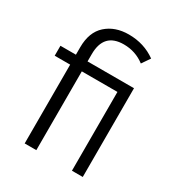

<svg xmlns="http://www.w3.org/2000/svg" viewBox="-167 -805 846 914"><g transform="rotate(30 255.5 -348.5)"><path d="M423.8 -487.8V0H364.3V-433.1H168.5V0H104.5V-433.1H19.5V-487.8H104.5V-528.3Q104.5 -611.8 152.3 -654.5Q200.2 -697.3 275.4 -697.3Q359.4 -697.3 423.8 -650.9L393.1 -606Q342.8 -644.5 278.3 -644.5Q168.5 -644.5 168.5 -527.3V-487.8Z"/></g></svg>

Font: HK Grotesk Legacy
Style: Regular
Weight: 400
Designer: Alfredo Marco Pradil
Foundry: Hanken Design Co.
Version: Version 2.022;PS 002.022;hotconv 1.0.88;makeotf.lib2.5.64775